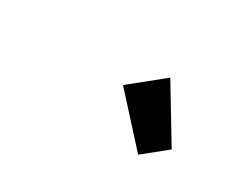

<svg xmlns="http://www.w3.org/2000/svg" viewBox="-51 -1179 840 677"><g transform="rotate(30 369.0 -841.0)"><path d="M493.2 -986.8 624 -770 530.8 -694.8 361.8 -880.9Z"/></g></svg>

Font: Sinkin Sans 800 Black Italic
Style: Regular
Weight: 900
Italic angle: -112°
Designer: Keith Bates
Foundry: K-Type
Version: Sinkin Sans (version 1.0)  by Keith Bates   •   © 2014   www